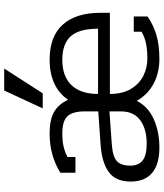

<svg xmlns="http://www.w3.org/2000/svg" viewBox="46 -792 761 892"><g transform="rotate(-90 426.0 -345.5)"><path d="M452 -706H554L439 -527H369ZM29 -118Q29 -188 73 -220Q117 -252 198 -258L355 -269V-332Q355 -388 332.5 -412Q310 -436 253 -436Q217 -436 191.5 -430Q166 -424 143 -412V-375H70V-445Q150 -495 252 -495Q317 -495 353 -474Q389 -453 409 -409Q438 -452 485.5 -473.5Q533 -495 594 -495Q704 -495 758.5 -433.5Q813 -372 813 -260V-215H436Q436 -157 459 -118Q482 -79 519.5 -60Q557 -41 599 -41Q643 -41 672.5 -47.5Q702 -54 725 -68V-104H796V-40Q755 -12 708.5 1.5Q662 15 599 15Q534 15 483.5 -12Q433 -39 404 -90Q377 -37 318.5 -11Q260 15 187 15Q109 15 69 -19Q29 -53 29 -118ZM739 -270Q739 -358 704 -397Q669 -436 594 -436Q518 -436 477 -393.5Q436 -351 436 -270ZM355 -164V-217L201 -206Q146 -202 124.5 -183Q103 -164 103 -120Q103 -82 127 -63Q151 -44 205 -44Q273 -44 314 -74Q355 -104 355 -164Z"/></g></svg>

Font: Pridi Light
Style: Regular
Weight: 300
Designer: Katatrad Team
Foundry: CadsonDemak
Version: Version 1.003